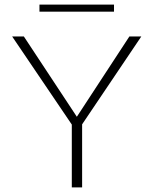

<svg xmlns="http://www.w3.org/2000/svg" viewBox="-20 -817 669 837"><path d="M338 -275V0H293V-274L33 -658H84L315 -308L544 -658H596ZM152 -797H477V-766H152Z"/></svg>

Font: Ysabeau Light
Style: Regular
Weight: 300
Designer: Christian Thalmann (Catharsis Fonts)
Version: Version 0.003